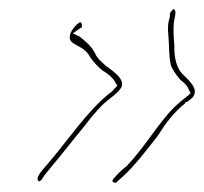

<svg xmlns="http://www.w3.org/2000/svg" viewBox="-20 -452 440 414"><path d="M131 -377C125 -352 159 -359 175 -328C180 -320 194 -305 201 -300C208 -296 223 -286 229 -274L233 -267L226 -260C222 -254 216 -251 215 -250C168 -212 126 -149 84 -100C64 -78 56 -66 64 -61C65 -61 69 -62 74 -71L75 -73L92 -94C111 -116 141 -155 162 -180C178 -201 198 -226 219 -241C230 -249 237 -257 240 -261C252 -278 229 -295 210 -309H209C204 -315 191 -323 185 -337C178 -351 167 -361 152 -373L137 -380L154 -392H156C158 -401 155 -404 153 -404C149 -404 134 -389 131 -377ZM174 -327 175 -328ZM226 -68C219 -61 224 -58 229 -58C230 -58 231 -59 231 -59C231 -59 232 -58 232 -59V-60C263 -85 292 -123 320 -159C337 -186 354 -209 379 -229L380 -232H383C389 -237 395 -240 398 -246C406 -262 389 -277 376 -290H377H376C360 -304 355 -330 356 -354C355 -366 353 -386 355 -404L358 -421C359 -428 357 -432 354 -432C352 -432 346 -425 346 -419H347L343 -403C342 -394 342 -385 343 -377C345 -354 344 -332 348 -313C351 -303 359 -292 367 -282C372 -276 381 -273 387 -259L391 -251L389 -249C377 -239 370 -234 357 -222C322 -188 292 -134 253 -94L252 -93C238 -82 235 -78 226 -68ZM346 -418H347ZM320 -159Z"/></svg>

Font: Stray Cat
Style: HlObl
Weight: 100
Version: Version 1.0